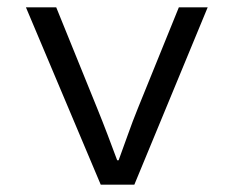

<svg xmlns="http://www.w3.org/2000/svg" viewBox="-20 -506 640 526"><path d="M256 0 51 -486H134L246 -210Q261 -173 274.5 -137.5Q288 -102 301 -67H305Q318 -102 330.5 -137.5Q343 -173 358 -210L470 -486H549L348 0Z"/></svg>

Font: SauceCodePro NFM
Style: Regular
Weight: 400
Monospace: yes
Designer: Paul D. Hunt, Teo Tuominen
Foundry: Adobe
Version: Version 2.042;hotconv 1.1.0;makeotfexe 2.6.0;Nerd Fonts 3.3.